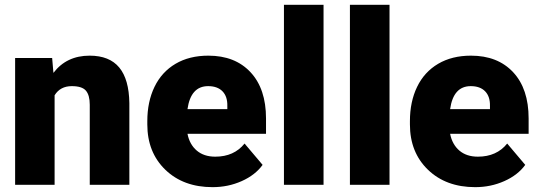

<svg xmlns="http://www.w3.org/2000/svg" viewBox="-20 -770 2243 800"><path d="M197.3 -528.3 202.6 -466.3Q257.3 -538.1 353.5 -538.1Q436 -538.1 476.8 -488.8Q517.6 -439.5 519 -340.3V0H354V-333.5Q354 -373.5 337.9 -392.3Q321.8 -411.1 279.3 -411.1Q231 -411.1 207.5 -373V0H43V-528.3Z M865.7 9.8Q744.1 9.8 668.9 -62.7Q593.8 -135.3 593.8 -251.5V-265.1Q593.8 -346.2 623.8 -408.2Q653.8 -470.2 711.4 -504.2Q769 -538.1 848.1 -538.1Q959.5 -538.1 1023.9 -469Q1088.4 -399.9 1088.4 -276.4V-212.4H761.2Q770 -168 799.8 -142.6Q829.6 -117.2 877 -117.2Q955.1 -117.2 999 -171.9L1074.2 -83Q1043.5 -40.5 987.1 -15.4Q930.7 9.8 865.7 9.8ZM847.2 -411.1Q774.9 -411.1 761.2 -315.4H927.2V-328.1Q928.2 -367.7 907.2 -389.4Q886.2 -411.1 847.2 -411.1Z M1328.1 0H1163.1V-750H1328.1Z M1603 0H1438V-750H1603Z M1960 9.8Q1838.4 9.8 1763.2 -62.7Q1688 -135.3 1688 -251.5V-265.1Q1688 -346.2 1718 -408.2Q1748 -470.2 1805.7 -504.2Q1863.3 -538.1 1942.4 -538.1Q2053.7 -538.1 2118.2 -469Q2182.6 -399.9 2182.6 -276.4V-212.4H1855.5Q1864.3 -168 1894 -142.6Q1923.8 -117.2 1971.2 -117.2Q2049.3 -117.2 2093.3 -171.9L2168.5 -83Q2137.7 -40.5 2081.3 -15.4Q2024.9 9.8 1960 9.8ZM1941.4 -411.1Q1869.1 -411.1 1855.5 -315.4H2021.5V-328.1Q2022.5 -367.7 2001.5 -389.4Q1980.5 -411.1 1941.4 -411.1Z"/></svg>

Font: Vazir Black FD-UI
Style: Black-FD-UI
Weight: 900
Designer: Saber Rastikerdar
Foundry: Saber Rastikerdar
Version: Version 30.0.0